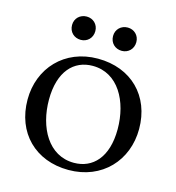

<svg xmlns="http://www.w3.org/2000/svg" viewBox="-107 -799 827 900"><g transform="rotate(15 306.5 -348.5)"><path d="M403 -594C434 -594 459 -617 459 -651C459 -684 434 -707 403 -707C371 -707 346 -684 346 -651C346 -617 371 -594 403 -594ZM204 -594C235 -594 260 -617 260 -651C260 -684 235 -707 204 -707C172 -707 147 -684 147 -651C147 -617 172 -594 204 -594ZM306 10C469 10 577 -108 577 -261C577 -421 468 -530 306 -530C144 -530 36 -412 36 -260C36 -99 145 10 306 10ZM322 -29C198 -29 133 -151 133 -285C133 -423 200 -491 291 -491C415 -491 480 -369 480 -234C480 -97 413 -29 322 -29Z"/></g></svg>

Font: Hedvig Letters Serif 24pt
Style: Regular
Weight: 400
Designer: Alexander Örn & Tor Weibull
Foundry: Kanon Foundry
Version: Version 1.000